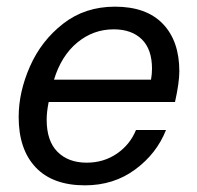

<svg xmlns="http://www.w3.org/2000/svg" viewBox="-20 -542 590 576"><path d="M120 -183Q120 -119 152.5 -86.5Q185 -54 240 -54Q291 -54 330.5 -81Q370 -108 388 -152H478Q450 -81 385.5 -33.5Q321 14 235 14Q138 14 87 -40Q36 -94 36 -191Q36 -266 70 -343Q104 -420 169.5 -471Q235 -522 325 -522Q419 -522 468.5 -470.5Q518 -419 518 -328Q518 -294 505 -236H126Q120 -206 120 -183ZM142 -303H433Q436 -319 436 -336Q436 -394 405.5 -424Q375 -454 321 -454Q260 -454 212 -414.5Q164 -375 142 -303Z"/></svg>

Font: CST
Style: Italic
Weight: 400
Italic angle: -14°
Version: Version 1.00